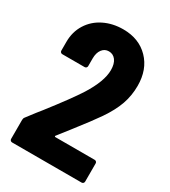

<svg xmlns="http://www.w3.org/2000/svg" viewBox="-175 -796 784 885"><g transform="rotate(30 217.0 -354.0)"><path d="M26 -128Q66 -181 82 -200Q170 -313 207 -371Q261 -457 261 -516Q261 -550 247 -568.5Q233 -587 210 -587Q188 -587 174.5 -569Q161 -551 161 -521V-480Q161 -475 157.5 -471.5Q154 -468 149 -468H30Q25 -468 21.5 -471.5Q18 -475 18 -480V-527Q18 -580 44 -621.5Q70 -663 115.5 -685.5Q161 -708 217 -708Q301 -708 352.5 -655Q404 -602 404 -515Q404 -463 387.5 -416Q371 -369 334 -315Q306 -274 238 -187L191 -127Q189 -125 190 -123Q191 -121 194 -121H403Q408 -121 411.5 -117.5Q415 -114 415 -109V-12Q415 -7 411.5 -3.5Q408 0 403 0H33Q28 0 24.5 -3.5Q21 -7 21 -12V-113Q21 -122 26 -128Z"/></g></svg>

Font: Barlow Condensed
Style: Bold
Weight: 700
Width: 3
Designer: Jeremy Tribby
Foundry: Tribby Type
Version: Version 1.500